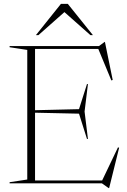

<svg xmlns="http://www.w3.org/2000/svg" viewBox="-20 -955 664 1000"><path d="M30 0V-6L122 -20V-695L30 -709V-715H495.5L524.5 -736.5H526.5L567 -538.5L560 -536L492 -700H162.5V-381L391.5 -386.5L433 -517H438L420.5 -374L438 -231.5H433L391.5 -363L162.5 -368V-15H512L594.5 -187.5L600.5 -185.5L548.5 24.5H545.5L511 0ZM451 -772 315.5 -892 180 -772H167L297.5 -935H333L464 -772Z"/></svg>

Font: Newsreader Display ExtraLight
Style: Regular
Weight: 275
Designer: Hugues Gentile
Foundry: Production Type
Version: Version 1.001